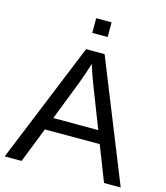

<svg xmlns="http://www.w3.org/2000/svg" viewBox="-125 -964 918 1060"><g transform="rotate(15 333.5 -434.0)"><path d="M177.7 -201.2 98.6 0H2L282.7 -688H388.7L665 0H569.8L491.2 -201.2ZM334.5 -617.7Q326.2 -590.3 314.7 -556.9Q303.2 -523.4 293.5 -498L206.1 -273.9H463.4L375 -501Q368.2 -518.1 356.9 -549.3Q345.7 -580.6 334.5 -617.7ZM380.4 -867.7V-783.7H292.5V-867.7Z"/></g></svg>

Font: Arimo Nerd Font
Style: Regular
Weight: 400
Designer: Steve Matteson
Foundry: Monotype Imaging Inc.
Version: Version 1.33;Nerd Fonts 3.2.1